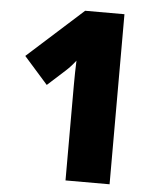

<svg xmlns="http://www.w3.org/2000/svg" viewBox="-52 -758 656 803"><g transform="rotate(5 276.5 -357.0)"><path d="M438 0H253V-361Q253 -376 253 -400.5Q253 -425 253.5 -452.5Q254 -480 255 -503Q235 -477 214 -458L140 -391L40 -504L273 -714H438Z"/></g></svg>

Font: Noto Sans Myanmar SemiCondensed Black
Style: Regular
Weight: 900
Width: 4
Designer: Monotype Design Team
Foundry: Monotype Imaging Inc.
Version: Version 2.107; ttfautohint (v1.8.4.7-5d5b)